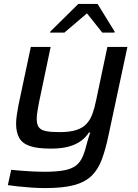

<svg xmlns="http://www.w3.org/2000/svg" viewBox="-20 -749 701 978"><path d="M211 209Q176 209 139.5 206.5Q103 204 71.5 200.5Q40 197 20 194L37 116Q58 118 87.5 120.5Q117 123 148 124.5Q179 126 204 126Q268 126 307 118.5Q346 111 367.5 94Q389 77 401.5 48Q414 19 424 -24Q428 -37 432 -51Q436 -65 440 -74H433Q417 -49 391.5 -30.5Q366 -12 329 -2Q292 8 238 8Q169 8 131 -5.5Q93 -19 77.5 -47.5Q62 -76 62 -119Q62 -138 65.5 -162.5Q69 -187 74 -213L137 -510H238L178 -224Q175 -208 171 -184Q167 -160 167 -145Q167 -115 178 -100.5Q189 -86 214.5 -81Q240 -76 283 -76Q335 -76 368 -86.5Q401 -97 420.5 -118Q440 -139 451 -169.5Q462 -200 470 -240L527 -510H629L533 -61Q518 11 499 62.5Q480 114 446.5 146.5Q413 179 357 194Q301 209 211 209ZM235 -583 236 -588 379 -729H477L564 -588L563 -583H501L423 -681L308 -583Z"/></svg>

Font: Saira Expanded Medium
Style: Italic
Weight: 500
Width: 7
Italic angle: -12°
Designer: Hector Gatti with collaboration of the Omnibus-Type team
Foundry: Omnibus-Type
Version: Version 1.101